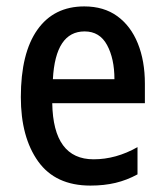

<svg xmlns="http://www.w3.org/2000/svg" viewBox="-20 -569 513 599"><path d="M243 -549Q304 -549 346 -518.5Q388 -488 410 -433.5Q432 -379 432 -308V-247H143Q146 -72 272 -72Q342 -72 409 -110V-25Q376 -7 340.5 1.5Q305 10 262 10Q153 10 99 -65.5Q45 -141 45 -266Q45 -403 96.5 -476Q148 -549 243 -549ZM244 -471Q153 -471 145 -322H337Q337 -386 314 -428.5Q291 -471 244 -471Z"/></svg>

Font: Noto Sans Lao Condensed Medium
Style: Regular
Weight: 500
Width: 3
Designer: Monotype Design Team
Foundry: Monotype Imaging Inc.
Version: Version 2.003; ttfautohint (v1.8.4.7-5d5b)